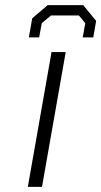

<svg xmlns="http://www.w3.org/2000/svg" viewBox="-20 -725 393 745"><path d="M92 -580 105 -654 165 -705H303L353 -644L342 -580H301L311 -635L286 -665H178L142 -635L132 -580ZM88 0 180 -523H235L143 0Z"/></svg>

Font: Tomorrow Light
Style: Italic
Weight: 300
Italic angle: -10°
Designer: Tony de Marco, Monica Rizzolli
Foundry: Just in Type
Version: Version 2.002